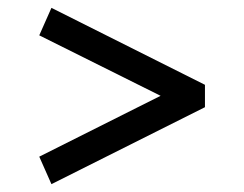

<svg xmlns="http://www.w3.org/2000/svg" viewBox="-20 -580 622 489"><path d="M502 -364 111 -560 80 -490 389 -336 80 -181 111 -111 502 -307Z"/></svg>

Font: LT Wave Alt
Style: Regular
Weight: 400
Designer: Daniel Lyons
Version: Version 2.5 (Glyphs App)